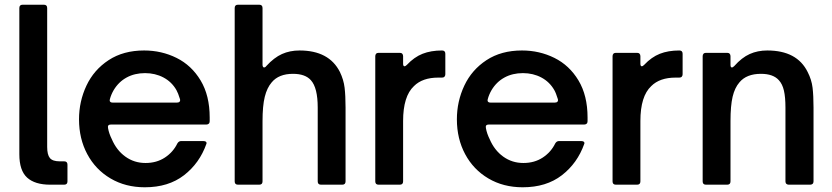

<svg xmlns="http://www.w3.org/2000/svg" viewBox="-20 -783 3529 814"><path d="M193 0Q128 0 95 -30Q62 -60 62 -129V-749Q62 -763 76 -763H166Q180 -763 180 -749V-160Q180 -127 191.5 -113Q203 -99 233 -99H252Q266 -99 266 -85V-14Q266 0 252 0Z M315 -277Q315 -353 346.5 -420Q378 -487 440.5 -528Q503 -569 591 -569Q665 -569 728.5 -537.5Q792 -506 830.5 -442Q869 -378 869 -285V-269Q869 -262 865 -258.5Q861 -255 855 -255H450Q435 -255 438 -240Q442 -217 454 -193Q474 -146 511.5 -119Q549 -92 597 -92Q644 -92 679 -115Q714 -138 732 -175Q738 -185 748 -185H842Q850 -185 853.5 -181.5Q857 -178 855 -173Q826 -91 760 -40Q694 11 594 11Q512 11 448.5 -26.5Q385 -64 350 -129.5Q315 -195 315 -277ZM730 -348Q738 -348 741.5 -352Q745 -356 743 -363Q735 -389 728 -401Q708 -436 673 -454.5Q638 -473 595 -473Q551 -473 517 -454.5Q483 -436 462 -401Q451 -382 446 -363Q445 -361 445 -358Q445 -348 458 -348Z M989 0Q975 0 975 -14V-749Q975 -763 989 -763H1079Q1093 -763 1093 -749V-508Q1093 -503 1095 -500Q1097 -497 1099 -497Q1105 -497 1109 -503Q1142 -539 1175.5 -554Q1209 -569 1250 -569Q1375 -569 1421 -478Q1437 -445 1441 -411Q1445 -377 1445 -327V-14Q1445 0 1431 0H1341Q1327 0 1327 -14V-327Q1327 -411 1298 -443Q1274 -470 1222 -470Q1162 -470 1132 -434Q1112 -411 1102.5 -372.5Q1093 -334 1093 -269V-14Q1093 0 1079 0Z M1585 0Q1571 0 1571 -14V-545Q1571 -551 1574.5 -555Q1578 -559 1585 -559H1675Q1682 -559 1685.5 -555Q1689 -551 1689 -545V-513Q1689 -502 1695 -502Q1699 -502 1705 -508Q1736 -541 1771.5 -555Q1807 -569 1854 -569Q1868 -569 1868 -555V-468Q1868 -462 1864.5 -458Q1861 -454 1854 -454H1838Q1771 -454 1735 -418Q1689 -375 1689 -270V-14Q1689 0 1675 0Z M1917 -277Q1917 -353 1948.5 -420Q1980 -487 2042.5 -528Q2105 -569 2193 -569Q2267 -569 2330.5 -537.5Q2394 -506 2432.5 -442Q2471 -378 2471 -285V-269Q2471 -262 2467 -258.5Q2463 -255 2457 -255H2052Q2037 -255 2040 -240Q2044 -217 2056 -193Q2076 -146 2113.5 -119Q2151 -92 2199 -92Q2246 -92 2281 -115Q2316 -138 2334 -175Q2340 -185 2350 -185H2444Q2452 -185 2455.5 -181.5Q2459 -178 2457 -173Q2428 -91 2362 -40Q2296 11 2196 11Q2114 11 2050.5 -26.5Q1987 -64 1952 -129.5Q1917 -195 1917 -277ZM2332 -348Q2340 -348 2343.5 -352Q2347 -356 2345 -363Q2337 -389 2330 -401Q2310 -436 2275 -454.5Q2240 -473 2197 -473Q2153 -473 2119 -454.5Q2085 -436 2064 -401Q2053 -382 2048 -363Q2047 -361 2047 -358Q2047 -348 2060 -348Z M2591 0Q2577 0 2577 -14V-545Q2577 -551 2580.5 -555Q2584 -559 2591 -559H2681Q2688 -559 2691.5 -555Q2695 -551 2695 -545V-513Q2695 -502 2701 -502Q2705 -502 2711 -508Q2742 -541 2777.5 -555Q2813 -569 2860 -569Q2874 -569 2874 -555V-468Q2874 -462 2870.5 -458Q2867 -454 2860 -454H2844Q2777 -454 2741 -418Q2695 -375 2695 -270V-14Q2695 0 2681 0Z M2973 0Q2959 0 2959 -14V-545Q2959 -551 2962.5 -555Q2966 -559 2973 -559H3063Q3070 -559 3073.5 -555Q3077 -551 3077 -545V-508Q3077 -497 3083 -497Q3087 -497 3093 -503Q3125 -539 3158.5 -554Q3192 -569 3233 -569Q3359 -569 3404 -478Q3421 -445 3425 -411Q3429 -377 3429 -327V-14Q3429 -7 3425 -3.5Q3421 0 3415 0H3324Q3318 0 3314 -3.5Q3310 -7 3310 -14V-327Q3310 -371 3303.5 -399Q3297 -427 3282 -443Q3258 -470 3206 -470Q3145 -470 3115 -434Q3095 -411 3086 -373Q3077 -335 3077 -269V-14Q3077 0 3063 0Z"/></svg>

Font: Open Sauce Two SemiBold
Style: Regular
Weight: 600
Designer: Alfredo Marco Pradil
Foundry: Creative Sauce Fz LLC
Version: Version 1.477